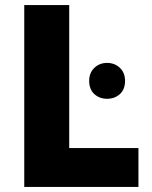

<svg xmlns="http://www.w3.org/2000/svg" viewBox="-20 -740 600 760"><path d="M76 0V-720H254V-154H528V0ZM404 -349Q374 -349 353.5 -367.5Q333 -386 333 -420Q333 -452 353.5 -471.5Q374 -491 404 -491Q434 -491 454.5 -471.5Q475 -452 475 -420Q475 -386 454.5 -367.5Q434 -349 404 -349Z"/></svg>

Font: Kufam
Style: Bold
Weight: 700
Designer: Wael Morcos, Artur Schmal
Foundry: Original Type
Version: Version 1.300; ttfautohint (v1.8.3)